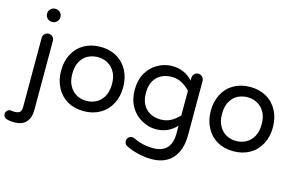

<svg xmlns="http://www.w3.org/2000/svg" viewBox="-155 -984 2318 1499"><g transform="rotate(15 1003.5 -234.5)"><path d="M73.2 -649.4V-653.3Q73.2 -673.8 88.4 -689Q103.5 -704.1 124 -704.1H129.9Q150.4 -704.1 165.5 -689Q180.7 -673.8 180.7 -653.3V-649.4Q180.7 -628.9 165.5 -613.8Q150.4 -598.6 129.9 -598.6H124Q103.5 -598.6 88.4 -613.8Q73.2 -628.9 73.2 -649.4ZM-18.6 226.6Q-31.2 222.7 -38.1 212.9Q-44.9 203.1 -44.9 190.4Q-44.9 175.8 -33.7 164.1Q-22.5 152.3 -6.8 152.3L4.9 154.3H7.8Q13.7 155.3 22.5 155.3Q54.7 155.3 67.9 143.6Q81.1 131.8 81.1 98.6V-457Q81.1 -475.6 94.2 -489.3Q107.4 -502.9 126 -502.9Q145.5 -502.9 158.7 -489.7Q171.9 -476.6 171.9 -457V100.6Q171.9 166 139.2 200.7Q106.4 235.4 43 235.4Q7.8 235.4 -18.6 226.6Z M413.1 -21.5Q356.4 -54.7 325.2 -114.3Q293.9 -173.8 293.9 -249Q293.9 -325.2 325.2 -384.8Q356.4 -444.3 413.6 -476.6Q470.7 -508.8 544.9 -508.8Q619.1 -508.8 675.8 -476.6Q733.4 -443.4 764.6 -384.3Q795.9 -325.2 795.9 -249Q795.9 -172.9 764.6 -114.3Q732.4 -53.7 675.3 -21.5Q618.2 10.7 544.9 10.7Q469.7 10.7 413.1 -21.5ZM622.1 -90.8Q660.2 -110.4 682.6 -150.9Q705.1 -191.4 705.1 -250Q705.1 -311.5 681.6 -349.6Q660.2 -386.7 624.5 -406.2Q588.9 -425.8 544.9 -425.8Q504.9 -425.8 467.8 -408.2Q429.7 -388.7 407.2 -348.6Q384.8 -308.6 384.8 -250Q384.8 -187.5 408.2 -149.4Q429.7 -111.3 465.3 -91.8Q501 -72.3 544.9 -72.3Q585 -72.3 622.1 -90.8Z M942.4 184.6Q923.8 172.9 923.8 149.4Q923.8 133.8 935.5 121.1Q947.3 108.4 963.9 108.4Q971.7 108.4 981.4 112.3Q1057.6 149.4 1142.6 149.4Q1291 149.4 1291 -8.8V-71.3Q1223.6 1 1125 1Q1066.4 1 1013.7 -28.3Q956.1 -58.6 921.9 -116.7Q887.7 -174.8 887.7 -253.9Q887.7 -335.9 922.9 -394.5Q957 -450.2 1011.2 -479.5Q1065.4 -508.8 1125 -508.8Q1223.6 -508.8 1291 -436.5V-458Q1291 -476.6 1304.2 -490.2Q1317.4 -503.9 1335.9 -503.9Q1354.5 -503.9 1368.2 -490.2Q1381.8 -476.6 1381.8 -458V-21.5Q1381.8 101.6 1322.3 168.5Q1262.7 235.4 1151.4 235.4Q1096.7 235.4 1038.6 220.7Q980.5 206.1 942.4 184.6ZM1291 -153.3V-354.5Q1255.9 -389.6 1221.2 -407.7Q1186.5 -425.8 1143.6 -425.8Q1068.4 -425.8 1023.4 -380.9Q978.5 -335.9 978.5 -253.9Q978.5 -171.9 1023.4 -127Q1068.4 -82 1143.6 -82Q1186.5 -82 1221.2 -100.1Q1255.9 -118.2 1291 -153.3Z M1623 -21.5Q1566.4 -54.7 1535.2 -114.3Q1503.9 -173.8 1503.9 -249Q1503.9 -325.2 1535.2 -384.8Q1566.4 -444.3 1623.5 -476.6Q1680.7 -508.8 1754.9 -508.8Q1829.1 -508.8 1885.7 -476.6Q1943.4 -443.4 1974.6 -384.3Q2005.9 -325.2 2005.9 -249Q2005.9 -172.9 1974.6 -114.3Q1942.4 -53.7 1885.3 -21.5Q1828.1 10.7 1754.9 10.7Q1679.7 10.7 1623 -21.5ZM1832 -90.8Q1870.1 -110.4 1892.6 -150.9Q1915 -191.4 1915 -250Q1915 -311.5 1891.6 -349.6Q1870.1 -386.7 1834.5 -406.2Q1798.8 -425.8 1754.9 -425.8Q1714.8 -425.8 1677.7 -408.2Q1639.6 -388.7 1617.2 -348.6Q1594.7 -308.6 1594.7 -250Q1594.7 -187.5 1618.2 -149.4Q1639.6 -111.3 1675.3 -91.8Q1710.9 -72.3 1754.9 -72.3Q1794.9 -72.3 1832 -90.8Z"/></g></svg>

Font: jf-openhuninn-1.1
Style: Regular
Weight: 400
Designer: [Kosugi Maru]
      Designed by Motoya company      

      [Varela Round]
      Joe Prince(Latin component); Avraham Co
Foundry: justfont CO.,LTD.
Version: 1.1